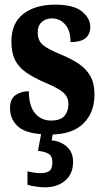

<svg xmlns="http://www.w3.org/2000/svg" viewBox="-20 -568 448 825"><path d="M197 10Q99 10 61 -21.5Q23 -53 23 -103Q23 -143 47 -159.5Q71 -176 104 -176Q104 -113 130.5 -81.5Q157 -50 199 -50Q240 -50 257 -70Q274 -90 274 -120Q274 -152 250.5 -171.5Q227 -191 176 -212Q127 -233 94 -255.5Q61 -278 45 -309.5Q29 -341 29 -389Q29 -469 80.5 -508.5Q132 -548 216 -548Q297 -548 332.5 -518.5Q368 -489 368 -453Q368 -387 283 -387Q283 -437 260 -463Q237 -489 203 -489Q176 -489 159 -473Q142 -457 142 -429Q142 -395 162.5 -376.5Q183 -358 241 -334Q285 -316 317.5 -294.5Q350 -273 368 -241.5Q386 -210 386 -162Q386 -84 338 -37Q290 10 197 10ZM173 237Q161 237 137 234Q113 231 98 226V168Q131 176 154 176Q178 176 191.5 167Q205 158 205 130Q205 101 187.5 92Q170 83 143 80L160 -9H210L202 35Q242 39 268 63Q294 87 294 127Q294 180 259.5 208.5Q225 237 173 237Z"/></svg>

Font: Noto Serif Myanmar ExtraCondensed ExtraBold
Style: Regular
Weight: 800
Width: 2
Designer: Ben Mitchell and the Monotype Design Team
Foundry: Monotype Imaging Inc.
Version: Version 2.106; ttfautohint (v1.8.4.7-5d5b)